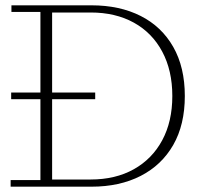

<svg xmlns="http://www.w3.org/2000/svg" viewBox="-20 -702 766 722"><path d="M176 0V-27H321Q414 -27 483 -65.5Q552 -104 590 -174.5Q628 -245 628 -341Q628 -437 590 -508Q552 -579 483 -617Q414 -655 321 -655H176V-682H324Q430 -682 509 -642Q588 -602 631.5 -525.5Q675 -449 675 -341Q675 -233 631.5 -157Q588 -81 509 -40.5Q430 0 324 0ZM20 0V-25H132V-657H23V-682H176V0ZM22 -329V-354H338V-329Z"/></svg>

Font: Montagu Slab 144pt ExtraLight
Style: Regular
Weight: 250
Version: Version 1.000